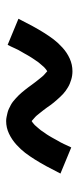

<svg xmlns="http://www.w3.org/2000/svg" viewBox="169 -618 261 640"><g transform="rotate(-90 300.0 -297.5)"><path d="M383 -187Q376 -187 369 -188Q362 -189 355.5 -191Q349 -193 342.5 -195.5Q336 -198 329.5 -202Q323 -206 318 -209.5Q313 -213 307.5 -218Q302 -223 297 -228.5Q292 -234 287.5 -239Q283 -244 278.5 -249.5Q274 -255 270 -260.5Q266 -266 262 -272Q258 -278 253 -284Q248 -290 243.5 -296Q239 -302 235 -306.5Q231 -311 225.5 -315.5Q220 -320 217 -323Q215 -322 211 -319Q207 -316 203.5 -312.5Q200 -309 196.5 -304.5Q193 -300 190.5 -297.5Q188 -295 186 -292Q184 -289 182 -286Q180 -283 177.5 -279.5Q175 -276 172.5 -272.5Q170 -269 167.5 -264.5Q165 -260 162.5 -256Q160 -252 157.5 -247Q155 -242 152 -237Q149 -232 146 -226.5Q143 -221 140.5 -215.5Q138 -210 135 -203.5Q132 -197 129 -191L42 -227Q55 -253 66.5 -274Q78 -295 89 -312.5Q100 -330 111 -344.5Q122 -359 138.5 -374Q155 -389 175 -398.5Q195 -408 217 -408Q224 -408 231 -406.5Q238 -405 244.5 -403.5Q251 -402 257.5 -399Q264 -396 270.5 -392.5Q277 -389 282 -385Q287 -381 292.5 -376Q298 -371 303 -366Q308 -361 312.5 -355.5Q317 -350 321.5 -344.5Q326 -339 330 -333.5Q334 -328 338 -322.5Q342 -317 347 -310.5Q352 -304 356.5 -298.5Q361 -293 365 -288Q369 -283 374 -279Q379 -275 383 -271Q385 -272 389 -275Q393 -278 396.5 -281.5Q400 -285 403.5 -289.5Q407 -294 409.5 -296.5Q412 -299 414 -302Q416 -305 418 -308Q420 -311 422.5 -314.5Q425 -318 427.5 -322Q430 -326 432.5 -330Q435 -334 437.5 -338.5Q440 -343 442.5 -347.5Q445 -352 448 -357Q451 -362 454 -367.5Q457 -373 459.5 -379Q462 -385 465 -391Q468 -397 471 -403L558 -367Q545 -341 533.5 -320Q522 -299 511 -281.5Q500 -264 489 -249.5Q478 -235 461.5 -220Q445 -205 425 -196Q405 -187 383 -187Z"/></g></svg>

Font: Zed Mono Medium Extended
Style: Regular
Weight: 500
Width: 7
Monospace: yes
Designer: Belleve Invis
Foundry: Belleve Invis
Version: Version 1.0.0; ttfautohint (v1.8.4)